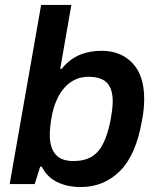

<svg xmlns="http://www.w3.org/2000/svg" viewBox="-20 -743 632 775"><path d="M306 12Q251 12 210 -8.5Q169 -29 149 -70H142L120 0H19L146 -723H268L223 -465H229Q258 -502 298.5 -520Q339 -538 390 -538Q467 -538 514.5 -488.5Q562 -439 562 -344Q562 -325 560 -303Q558 -281 553 -256Q529 -117 464 -52.5Q399 12 306 12ZM276 -93Q321 -93 350 -110.5Q379 -128 397 -164.5Q415 -201 426 -257Q431 -285 433 -303Q435 -321 435 -334Q435 -384 412 -408.5Q389 -433 336 -433Q308 -433 284 -422Q260 -411 241 -390Q222 -369 208.5 -338.5Q195 -308 188 -269Q184 -244 182.5 -228Q181 -212 181 -199Q181 -147 204 -120Q227 -93 276 -93Z"/></svg>

Font: Archivo Variable SemiBold
Style: Italic
Weight: 600
Italic angle: -10°
Designer: Hector Gatti
Foundry: Omnibus-Type
Version: Version 2.001